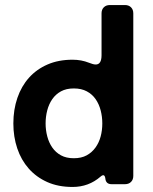

<svg xmlns="http://www.w3.org/2000/svg" viewBox="-20 -731 607 762"><path d="M268 11Q211 11 167.5 -8.5Q124 -28 94 -62Q64 -96 48.5 -142Q33 -188 33 -241Q33 -296 49 -342.5Q65 -389 95 -422.5Q125 -456 168.5 -475Q212 -494 268 -494Q303 -494 333 -482Q341 -479 347.5 -477Q354 -475 360 -475Q383 -475 383 -512V-678Q383 -693 392 -702Q401 -711 416 -711H476Q491 -711 500 -702Q509 -693 509 -678V-33Q509 -18 500 -9Q491 0 476 0H423Q400 0 398 -23Q395 -44 379 -30Q332 11 268 11ZM273 -103Q303 -103 324 -114.5Q345 -126 359 -145.5Q373 -165 379.5 -189.5Q386 -214 386 -241Q386 -268 379.5 -293Q373 -318 359.5 -337.5Q346 -357 324.5 -368.5Q303 -380 273 -380Q243 -380 222 -368.5Q201 -357 187.5 -337.5Q174 -318 167.5 -293Q161 -268 161 -241Q161 -215 167.5 -190Q174 -165 187.5 -145.5Q201 -126 222 -114.5Q243 -103 273 -103Z"/></svg>

Font: Higure Gothic Black
Style: Regular
Weight: 900
Designer: Yoshimichi Ohira
Foundry: Positype
Version: Version 1.000